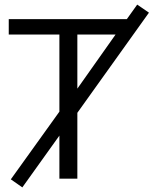

<svg xmlns="http://www.w3.org/2000/svg" viewBox="-20 -776 667 834"><path d="M77 38 27 3 238 -291V-626H18V-693H531L576 -756L627 -721L316 -286V0H238V-187ZM316 -391 482 -626H316Z"/></svg>

Font: Ubuntu Sans
Style: Regular
Weight: 400
Designer: Dalton Maag Ltd
Foundry: Dalton Maag Ltd
Version: Version 1.006; ttfautohint (v1.8.4.7-5d5b)